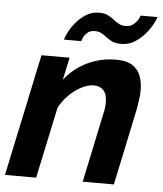

<svg xmlns="http://www.w3.org/2000/svg" viewBox="-56 -776 697 822"><g transform="rotate(5 292.0 -365.0)"><path d="M107 -524H228L207 -427Q233 -461 267.5 -484.5Q302 -508 342.5 -520.5Q383 -533 426 -533Q472 -533 497 -517Q522 -501 532.5 -473.5Q543 -446 543 -412Q543 -391 540 -370Q537 -349 533 -327L464 0H330L392 -294Q396 -309 397.5 -322Q399 -335 399 -347Q399 -382 383.5 -398.5Q368 -415 342 -415Q318 -415 290 -401Q262 -387 237 -362.5Q212 -338 195 -306L130 0H-4ZM442 -602Q413 -602 395 -613.5Q377 -625 362 -636Q347 -647 326 -647Q305 -647 293 -635.5Q281 -624 276 -612Q271 -600 271 -599H197Q199 -608 209 -629Q219 -650 237.5 -672.5Q256 -695 281 -711Q306 -727 338 -727Q360 -727 374.5 -720Q389 -713 400.5 -703.5Q412 -694 424.5 -687Q437 -680 453 -680Q476 -680 489.5 -692Q503 -704 509 -716Q515 -728 515 -730H588Q586 -723 576 -703Q566 -683 547 -659.5Q528 -636 501.5 -619Q475 -602 442 -602Z"/></g></svg>

Font: Raleway Thin
Style: Bold Italic
Weight: 700
Italic angle: -12°
Version: Version 4.026